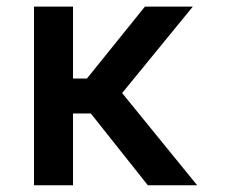

<svg xmlns="http://www.w3.org/2000/svg" viewBox="-20 -548 684 568"><path d="M417.3 0 248.6 -212.4H196V0H80.6V-528.4H196V-315.7H237.2L408.7 -528.4H550.4L341.3 -272.7L563.2 0Z"/></svg>

Font: TID UI Medium
Style: Regular
Weight: 500
Designer: The TID Project Authors
Foundry: Bakken & Bæck
Version: Version 1.001;hotconv 1.0.109;makeotfexe 2.5.65596